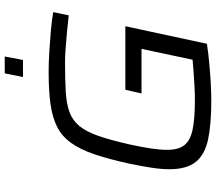

<svg xmlns="http://www.w3.org/2000/svg" viewBox="-72 -854 934 831"><g transform="rotate(-90 395.5 -439.0)"><path d="M376 8Q272 8 206.5 -6Q141 -20 109.5 -59.5Q78 -99 78 -174Q78 -207 84.5 -250Q91 -293 102 -346Q122 -437 143 -498.5Q164 -560 192.5 -599.5Q221 -639 262 -659.5Q303 -680 360.5 -688Q418 -696 499 -696Q541 -696 588.5 -693Q636 -690 681 -686Q726 -682 758 -676L744 -609Q710 -613 672.5 -616.5Q635 -620 601 -622.5Q567 -625 542 -625Q468 -625 415 -622Q362 -619 326 -606Q290 -593 265.5 -563.5Q241 -534 222.5 -481Q204 -428 185 -344Q174 -293 168 -253.5Q162 -214 162 -183Q162 -133 183 -107.5Q204 -82 251.5 -72.5Q299 -63 378 -63Q402 -63 433.5 -64.5Q465 -66 497 -68.5Q529 -71 552 -73L599 -294H406L422 -364H697L621 -11Q583 -5 539.5 -1Q496 3 454 5.5Q412 8 376 8ZM477 -807 493 -886H566L551 -807Z"/></g></svg>

Font: Saira Expanded
Style: Italic
Weight: 400
Width: 7
Italic angle: -12°
Designer: Hector Gatti with collaboration of the Omnibus-Type team
Foundry: Omnibus-Type
Version: Version 1.101